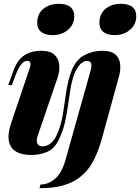

<svg xmlns="http://www.w3.org/2000/svg" viewBox="-20 -798 734 1006"><path d="M187 188 192 169Q237 168 272 135.5Q307 103 326 30L456 -433Q462 -456 456.5 -467.5Q451 -479 438 -479Q417 -479 399.5 -460.5Q382 -442 367 -404Q352 -359 344.5 -302Q337 -245 326.5 -186Q316 -127 292 -74Q268 -20 228.5 -3Q189 14 145 14Q66 14 38.5 -28Q11 -70 38 -152L133 -433Q142 -457 139 -468Q136 -479 123 -479Q107 -479 93 -463Q79 -447 63 -408L42 -352H23L51 -429Q65 -468 86.5 -490.5Q108 -513 136 -522.5Q164 -532 195 -532Q244 -532 266 -510.5Q288 -489 290.5 -457Q293 -425 282 -392L177 -85Q169 -61 175.5 -46Q182 -31 203 -31Q224 -31 244 -46Q264 -61 278 -92Q300 -141 309.5 -200Q319 -259 327.5 -319Q336 -379 356 -430Q380 -488 424 -510Q468 -532 515 -532Q565 -532 586.5 -511Q608 -490 610 -457.5Q612 -425 602 -392L518 -87Q503 -31 485.5 10.5Q468 52 446 82Q424 112 391 136Q360 159 311 173.5Q262 188 187 188ZM175 -677Q175 -726 207.5 -752Q240 -778 288 -778Q328 -778 348.5 -761.5Q369 -745 369 -713Q369 -670 336.5 -642Q304 -614 256 -614Q217 -614 196 -630.5Q175 -647 175 -677ZM501 -677Q501 -726 533 -752Q565 -778 613 -778Q653 -778 673.5 -761.5Q694 -745 694 -713Q694 -670 661.5 -642Q629 -614 581 -614Q542 -614 521.5 -630.5Q501 -647 501 -677Z"/></svg>

Font: Playfair Display ExtraBold
Style: Italic
Weight: 800
Italic angle: -14°
Designer: Claus Eggers Sørensen
Foundry: Claus Eggers Sørensen
Version: Version 1.203